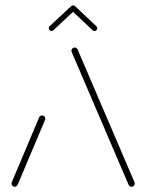

<svg xmlns="http://www.w3.org/2000/svg" viewBox="-20 -696 546 716"><path d="M34.8 0.4Q30 0.4 26.5 -3.1Q23 -6.7 23 -11.9Q23 -14.4 24.1 -16.7L125.9 -258.1Q127.4 -261.5 130.4 -263.5Q133.3 -265.6 137 -265.6Q141.9 -265.6 145.4 -262Q148.9 -258.5 148.9 -253.3Q148.9 -250.7 147.8 -248.5L45.9 -7Q44.4 -3.7 41.5 -1.7Q38.5 0.4 34.8 0.4ZM482.6 -11.9Q482.6 -7 479.1 -3.3Q475.6 0.4 470.4 0.4Q466.7 0.4 463.9 -1.7Q461.1 -3.7 459.6 -6.7L250 -495.9Q246.3 -504.1 246.3 -506.7Q246.3 -511.9 250 -515.4Q253.7 -518.9 258.5 -518.9Q262.2 -518.9 265 -516.9Q267.8 -514.8 269.3 -511.9L478.9 -22.6Q482.6 -14.4 482.6 -11.9ZM252.6 -675.9Q256.7 -675.9 259.6 -673Q262.6 -670 262.6 -665.9Q262.6 -661.5 259.6 -658.5L178.9 -583Q176.3 -580.4 171.9 -580.4Q167.8 -580.4 164.8 -583.3Q161.9 -586.3 161.9 -590.4Q161.9 -594.8 164.8 -597.8L245.6 -673.3Q248.1 -675.9 252.6 -675.9ZM260 -673 339.6 -597.8Q342.6 -594.8 342.6 -590.4Q342.6 -586.3 339.6 -583.3Q336.7 -580.4 332.6 -580.4Q328.1 -580.4 325.6 -583L245.9 -658.1Z"/></svg>

Font: 26F Galaxy Sans Thin
Style: Regular
Weight: 100
Designer: C₂₉H₂₅N₃O₅
Version: Version 1.100